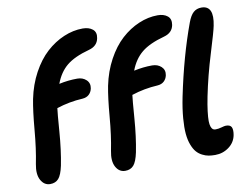

<svg xmlns="http://www.w3.org/2000/svg" viewBox="-81 -876 1302 1003"><g transform="rotate(-10 569.5 -374.5)"><path d="M107.9 11.2Q76.2 11.2 58.8 -20.3Q41.5 -51.8 51.8 -105Q67.4 -182.1 75.9 -282Q84.5 -381.8 96.2 -441.9Q111.3 -516.1 144.5 -577.4Q177.7 -638.7 220.9 -678Q264.2 -717.3 314.2 -738.5Q364.3 -759.8 415 -759.8Q447.8 -759.8 467.5 -743.9Q487.3 -728 481 -696.8Q473.6 -656.2 428.2 -644Q349.1 -622.6 308.1 -588.9Q267.1 -555.2 245.1 -496.1Q293.5 -506.8 341.8 -506.8Q370.6 -506.8 389.4 -489.3Q408.2 -471.7 402.8 -443.8Q398.9 -424.8 385.7 -412.6Q372.6 -400.4 351.1 -398.9Q279.8 -395 212.9 -373Q209.5 -349.6 202.1 -251.5Q194.8 -153.3 179.2 -74.2Q168.9 -25.9 152.6 -7.3Q136.2 11.2 107.9 11.2ZM505.9 11.2Q473.6 11.2 456.5 -20.3Q439.5 -51.8 450.2 -105Q465.8 -182.1 474.1 -282Q482.4 -381.8 494.1 -441.9Q509.3 -516.1 542.5 -577.4Q575.7 -638.7 618.9 -678Q662.1 -717.3 712.2 -738.5Q762.2 -759.8 813 -759.8Q845.2 -759.8 864.7 -744.1Q884.3 -728.5 878.9 -696.8Q871.6 -656.2 826.2 -644Q747.1 -622.6 705.6 -588.6Q664.1 -554.7 642.1 -496.1Q691.9 -506.8 738.8 -506.8Q768.1 -506.8 787.1 -489.3Q806.2 -471.7 800.8 -443.8Q796.9 -424.8 783.7 -412.6Q770.5 -400.4 749 -398.9Q677.7 -395 610.8 -373Q607.4 -349.6 600.1 -251.5Q592.8 -153.3 577.1 -74.2Q566.9 -25.9 550.5 -7.3Q534.2 11.2 505.9 11.2ZM982.9 11.2Q963.9 11.2 948.2 8.5Q932.6 5.9 915.3 -2.9Q897.9 -11.7 885.5 -25.9Q873 -40 863.3 -65.2Q853.5 -90.3 850.3 -124Q847.2 -157.7 851.1 -207Q855 -256.3 867.2 -316.9Q910.2 -525.9 972.2 -693.8Q985.4 -729.5 1002.4 -744.6Q1019.5 -759.8 1044.9 -759.8Q1113.3 -759.8 1091.8 -654.8Q1086.4 -626.5 1052 -514.9Q1017.6 -403.3 996.1 -296.9Q987.3 -252.9 983.4 -220.7Q979.5 -188.5 979.7 -169.4Q980 -150.4 984.1 -139.2Q988.3 -127.9 993.9 -124Q999.5 -120.1 1007.8 -120.1Q1022.9 -120.1 1039.8 -125Q1056.6 -129.9 1064 -129.9Q1087.4 -129.9 1093.8 -115.5Q1100.1 -101.1 1095.2 -74.2Q1087.9 -36.1 1055.9 -12.5Q1023.9 11.2 982.9 11.2Z"/></g></svg>

Font: Shantell Sans Normal
Style: Italic
Weight: 600
Italic angle: -11.31°
Designer: Stephen Nixon, Anya Danilova, Shantell Martin
Foundry: Arrow Type
Version: Version 1.006;[559af2be0]